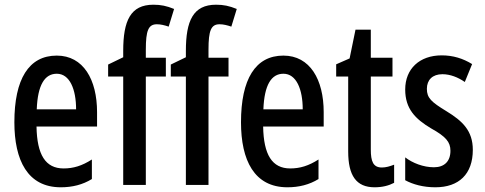

<svg xmlns="http://www.w3.org/2000/svg" viewBox="-20 -785 2057 815"><path d="M221 -549C102 -549 41 -449 41 -266C41 -105 97 10 238 10C287 10 331 -1 370 -25V-108C328 -81 291 -70 250 -70C173 -70 137 -128 135 -248H392V-309C392 -447 334 -549 221 -549ZM221 -472C276 -472 303 -406 303 -321H136C140 -425 170 -472 221 -472Z M684 -460V-540H599V-574C599 -656 610 -682 646 -682C662 -682 678 -678 696 -672L719 -747C687 -760 663 -765 631 -765C534 -765 503 -697 503 -569V-542L439 -511V-460H503V0H599V-460Z M950 -460V-540H865V-574C865 -656 876 -682 912 -682C928 -682 944 -678 962 -672L985 -747C953 -760 929 -765 897 -765C800 -765 769 -697 769 -569V-542L705 -511V-460H769V0H865V-460Z M1183 -549C1064 -549 1003 -449 1003 -266C1003 -105 1059 10 1200 10C1249 10 1293 -1 1332 -25V-108C1290 -81 1253 -70 1212 -70C1135 -70 1099 -128 1097 -248H1354V-309C1354 -447 1296 -549 1183 -549ZM1183 -472C1238 -472 1265 -406 1265 -321H1098C1102 -425 1132 -472 1183 -472Z M1601 -74C1564 -74 1554 -100 1554 -150V-460H1646V-540H1554V-659H1489L1464 -537L1407 -512V-460H1458V-142C1458 -40 1492 10 1570 10C1603 10 1630 3 1653 -9V-86C1635 -79 1618 -74 1601 -74Z M1987 -149C1987 -231 1942 -272 1875 -313C1811 -352 1792 -369 1792 -408C1792 -446 1816 -470 1858 -470C1891 -470 1924 -457 1953 -437L1984 -513C1945 -537 1903 -550 1855 -550C1761 -550 1700 -493 1700 -405C1700 -323 1743 -280 1810 -240C1873 -205 1892 -182 1892 -145C1892 -100 1866 -75 1822 -75C1777 -75 1731 -93 1700 -117V-20C1733 -2 1777 10 1828 10C1928 10 1987 -46 1987 -149Z"/></svg>

Font: Noto Sans Arabic UI XCn Md
Style: Regular
Weight: 500
Width: 2
Designer: Monotype Design Team, Nadine Chahine and Nizar Qandah
Foundry: Monotype Imaging Inc.
Version: Version 2.010